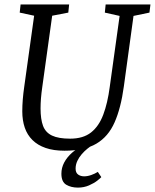

<svg xmlns="http://www.w3.org/2000/svg" viewBox="-20 -668 698 865"><path d="M270.3 11Q221.6 11 185.7 -1.4Q149.8 -13.7 126.3 -37Q102.7 -60.3 91.6 -92.9Q80.4 -125.6 80.4 -166.3Q80.4 -217.5 89.4 -278.8L133.8 -597.2L68.8 -611.2L72.8 -648H291.5L287.7 -611.2L215.1 -597.2L170.5 -276.3Q166.4 -247.8 164.5 -223.9Q162.7 -200 162.7 -179.5Q162.7 -130.9 173.9 -101Q185.2 -71.1 214.4 -57.2Q243.6 -43.3 296 -43.3Q354.8 -43.3 390.2 -71.3Q425.6 -99.2 445.2 -151.4Q464.9 -203.6 474.4 -276.3L518.9 -596.3L452.3 -611.2L456 -648H657.8L653.3 -611.2L581.5 -596.3L538 -278.9Q524.7 -181.2 496.3 -116.9Q468 -52.5 414.3 -20.8Q360.7 11 270.3 11ZM331 177.2Q300.3 177.2 278.5 164.3Q256.6 151.4 256.6 114.4Q256.6 87.7 269.4 63.7Q282.2 39.8 305 19.7Q327.8 -0.3 357.5 -13.7H396.3Q386.5 -8.5 373.4 2.2Q360.3 12.8 348.2 26.7Q336 40.7 328.3 57.3Q320.6 74 320.6 91.5Q320.6 110.2 331.9 118.3Q343.1 126.4 359 126.4Q374.4 126.4 391 120.5Q407.5 114.7 420.7 106.4L436.4 129.9Q433.3 133.9 418.6 145.6Q403.9 157.2 381.1 167.2Q358.2 177.2 331 177.2Z"/></svg>

Font: Faustina Light
Style: Italic
Weight: 300
Italic angle: -8°
Designer: Alfonso Garcia
Foundry: http://www.omnibus-type.com
Version: Version 1.200